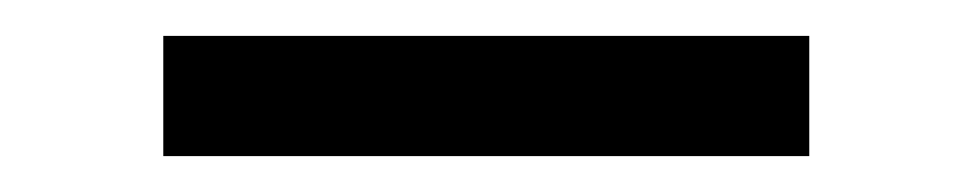

<svg xmlns="http://www.w3.org/2000/svg" viewBox="-20 -368 540 107"><path d="M71 -348H431V-281H71Z"/></svg>

Font: Vazir Code FD
Style: Code-FD
Weight: 400
Foundry: DejaVu fonts team - Redesigned by Saber Rastikerdar
Version: Version 1.1.2